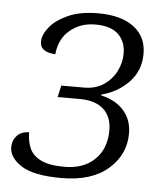

<svg xmlns="http://www.w3.org/2000/svg" viewBox="-45 -587 556 638"><g transform="rotate(5 233.0 -268.0)"><path d="M183 10Q90 10 49 -16.5Q8 -43 8 -78Q8 -100 22.5 -116Q37 -132 63 -132Q63 -103 73 -79.5Q83 -56 110.5 -42Q138 -28 190 -28Q253 -28 290.5 -64Q328 -100 328 -162Q328 -207 300.5 -232Q273 -257 220 -257H147L156 -296H232Q270 -296 297 -314Q324 -332 338.5 -360.5Q353 -389 353 -420Q353 -460 328 -484Q303 -508 251 -508Q202 -508 167 -479Q132 -450 127 -398Q104 -399 90 -408Q76 -417 76 -436Q76 -458 96 -483.5Q116 -509 156.5 -527.5Q197 -546 258 -546Q334 -546 376.5 -514Q419 -482 419 -425Q419 -368 381.5 -329.5Q344 -291 291 -278V-275Q340 -264 367 -233Q394 -202 394 -157Q394 -86 338.5 -38Q283 10 183 10Z"/></g></svg>

Font: Noto Serif Light
Style: Italic
Weight: 300
Italic angle: -12°
Designer: Monotype Design Team
Foundry: Monotype Imaging Inc.
Version: Version 2.013